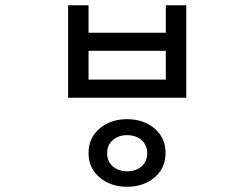

<svg xmlns="http://www.w3.org/2000/svg" viewBox="-20 -729 960 733"><path d="M465 -274Q528 -274 570 -238.5Q612 -203 612 -145Q612 -87 570 -51.5Q528 -16 465 -16Q403 -16 360.5 -51.5Q318 -87 318 -144Q318 -203 360.5 -238.5Q403 -274 465 -274ZM465 -213Q432 -213 410.5 -194Q389 -175 389 -144Q389 -113 410.5 -94Q432 -75 465 -75Q499 -75 520.5 -94Q542 -113 542 -144Q542 -175 520.5 -194Q499 -213 465 -213ZM240 -709H318V-604H613V-709H691V-356H240ZM318 -535V-425H613V-535Z"/></svg>

Font: ukorean05
Style: Book
Weight: 400
Designer: Jelle Bosma - Monotype Design Team
Foundry: Monotype Imaging Inc.
Version: Version 2.003